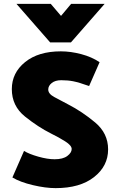

<svg xmlns="http://www.w3.org/2000/svg" viewBox="-20 -958 604 991"><path d="M65 -938H242L295 -876L347 -938H520L346 -739H239ZM245 -268Q177 -302 109 -356.5Q41 -411 41 -498Q41 -582 109.5 -637.5Q178 -693 294 -693Q345 -693 399.5 -678.5Q454 -664 494 -637L440 -514Q386 -533 358 -538.5Q330 -544 296 -544Q265 -544 247 -529.5Q229 -515 229 -496Q229 -474 259.5 -457.5Q290 -441 332 -419Q404 -382 471 -326Q538 -270 538 -187Q538 -101 465.5 -44Q393 13 267 13Q215 13 149.5 -2.5Q84 -18 44 -42L104 -179Q130 -163 177.5 -149.5Q225 -136 262 -136Q305 -136 327.5 -153Q350 -170 350 -189Q350 -207 317 -228Q284 -249 245 -268Z"/></svg>

Font: Palanquin Dark
Style: Bold
Weight: 700
Designer: Pria Ravichandran
Version: Version 1.000